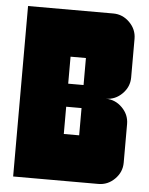

<svg xmlns="http://www.w3.org/2000/svg" viewBox="-51 -730 601 772"><g transform="rotate(5 250.0 -344.0)"><path d="M281 -188V-298H219V-188ZM281 -391V-500H219V-391ZM469 -94Q469 -56 441 -28Q413 0 375 0H31V-688H375Q413 -688 441 -660Q469 -632 469 -594V-438Q469 -400 441 -372Q413 -344 375 -344Q413 -344 441 -316Q469 -288 469 -250Z"/></g></svg>

Font: CostaRica
Style: Normal
Weight: 900
Version: Version 1.3